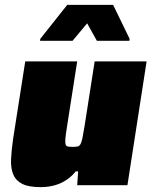

<svg xmlns="http://www.w3.org/2000/svg" viewBox="-20 -763 628 791"><path d="M24 0ZM298 0 302 -57H292Q276 -37 257 -24Q238 -11 219 -4Q200 3 181.5 5.5Q163 8 148 8Q99 8 72.5 -5Q46 -18 35 -43.5Q24 -69 25.5 -106Q27 -143 34 -191L84 -510H298L256 -241Q251 -210 249.5 -193.5Q248 -177 250 -169Q252 -161 259 -159.5Q266 -158 278 -158Q292 -158 299.5 -159.5Q307 -161 311.5 -169Q316 -177 319.5 -193.5Q323 -210 328 -241L370 -510H584L505 0ZM145 -595 146 -603 257 -743H446L514 -603L513 -595H379L339 -667L279 -595Z"/></svg>

Font: Azeri Sans Black
Style: Italic
Weight: 900
Designer: Hector Gatti & Omnibus-Type (original fonts) / Cristiano Sobral (main changes and remastering)
Foundry: Omnibus-Type
Version: Version 0.07;August 21, 2020;FontCreator 13.0.0.2681 64-bit;